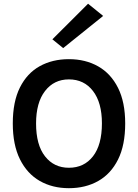

<svg xmlns="http://www.w3.org/2000/svg" viewBox="-20 -972 722 1006"><path d="M341 14Q254.5 14 188.2 -24Q122 -62 84.5 -137.5Q47 -213 47 -325Q47 -439 84.5 -513.8Q122 -588.5 188.2 -625.2Q254.5 -662 341 -662Q428 -662 494.5 -624.2Q561 -586.5 598.5 -511.5Q636 -436.5 636 -325Q636 -211.5 598.5 -136.2Q561 -61 494.5 -23.5Q428 14 341 14ZM341 -93Q420.5 -93 467.2 -153Q514 -213 514 -326Q514 -434.5 467.2 -495.2Q420.5 -556 341 -556Q263 -556 216 -495.2Q169 -434.5 169 -325Q169 -212.5 216 -152.8Q263 -93 341 -93ZM311 -720 254.5 -766 441.5 -952.5 520.5 -888.5Z"/></svg>

Font: Karla
Style: Bold
Weight: 700
Designer: Jonathan Pinhorn
Version: Version 2.004; ttfautohint (v1.8.4.7-5d5b);gftools[0.9.33]